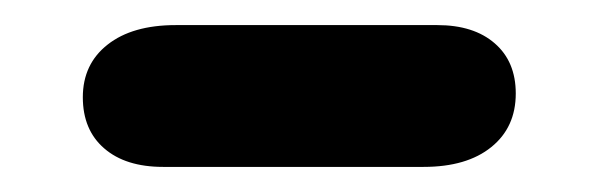

<svg xmlns="http://www.w3.org/2000/svg" viewBox="-20 -361 477 153"><path d="M110 -228Q80 -228 63 -242.8Q46 -257.5 46 -283.5Q46 -310 65.8 -325.5Q85.5 -341 120 -341H328.5Q357.5 -341 374.2 -326.5Q391 -312 391 -286.5Q391 -259.5 371.5 -243.8Q352 -228 317.5 -228Z"/></svg>

Font: Edu AU VIC WA NT Hand SemiBold
Style: Regular
Weight: 600
Version: Version 1.001